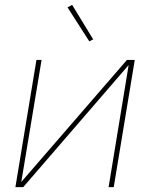

<svg xmlns="http://www.w3.org/2000/svg" viewBox="-20 -765 640 785"><path d="M43 0 129 -520H150L67 -21L499 -520H531L445 0H424L506 -499L75 0ZM345 -596 256 -735 275 -745 361 -604Z"/></svg>

Font: Iosevka Thin Extended Oblique
Style: Regular
Weight: 100
Width: 7
Italic angle: -9°
Monospace: yes
Designer: Belleve Invis
Foundry: Belleve Invis
Version: Version 32.5.0; ttfautohint (v1.8.4)